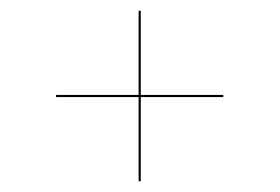

<svg xmlns="http://www.w3.org/2000/svg" viewBox="-20 -509 519 356"><path d="M241 -333H394V-329H241V-173H237V-329H84V-333H237V-489H241Z"/></svg>

Font: FiraGO Four
Style: Regular
Weight: 100
Designer: bBox Type
Foundry: bBox Type GmbH
Version: Version 1.001